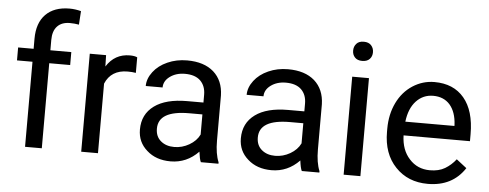

<svg xmlns="http://www.w3.org/2000/svg" viewBox="-50 -890 2627 1031"><g transform="rotate(5 1263.0 -375.0)"><path d="M112.8 0H203.1V-458.5H315.9V-528.3H203.1V-584C203.1 -615.7 210.9 -640.6 227.1 -657.7C243.2 -674.8 265.6 -683.1 294.9 -683.1C312 -683.1 328.6 -681.6 343.8 -678.7L348.6 -752C328.1 -757.3 307.6 -760.3 286.6 -760.3C231.4 -760.3 188.5 -744.6 158.2 -713.9C127.9 -683.1 112.8 -639.2 112.8 -582.5V-528.3H29.3V-458.5H112.8Z M670.9 -447.3V-531.2C661.6 -535.6 648.4 -538.1 630.9 -538.1C576.7 -538.1 534.7 -514.6 504.9 -467.3L503.4 -528.3H415.5V0H505.9V-375C526.9 -425.3 567.4 -450.7 626.5 -450.7C642.6 -450.7 657.2 -449.7 670.9 -447.3Z M1060.5 0H1155.3V-7.8C1143.1 -36.6 1136.7 -75.2 1136.7 -123.5V-366.7C1135.3 -419.9 1117.7 -461.9 1083 -492.7C1048.3 -522.9 1001 -538.1 939.9 -538.1C901.4 -538.1 866.2 -530.8 834.5 -516.6C802.2 -502.4 776.9 -482.9 758.3 -458.5C739.3 -433.6 730 -408.2 730 -381.8H820.8C820.8 -404.8 831.5 -424.8 853.5 -440.9C875.5 -457 902.3 -465.3 934.6 -465.3C971.2 -465.3 999 -456.1 1018.1 -437.5C1037.1 -418.5 1046.4 -393.6 1046.4 -361.8V-320.3H958.5C882.8 -320.3 823.7 -305.2 782.2 -274.9C740.2 -244.1 719.2 -201.7 719.2 -146.5C719.2 -101.1 735.8 -64 769.5 -34.7C802.7 -4.9 845.2 9.8 897.5 9.8C955.6 9.8 1005.9 -12.2 1047.9 -55.7C1051.3 -28.8 1055.2 -10.3 1060.5 0ZM910.6 -68.8C880.9 -68.8 856.9 -76.7 837.9 -92.8C818.8 -108.9 809.6 -130.9 809.6 -159.2C809.6 -224.1 864.7 -256.3 975.6 -256.3H1046.4V-147.9C1035.2 -124.5 1016.6 -105.5 991.2 -90.8C965.8 -76.2 939 -68.8 910.6 -68.8Z M1604.5 0H1699.2V-7.8C1687 -36.6 1680.7 -75.2 1680.7 -123.5V-366.7C1679.2 -419.9 1661.6 -461.9 1627 -492.7C1592.3 -522.9 1544.9 -538.1 1483.9 -538.1C1445.3 -538.1 1410.2 -530.8 1378.4 -516.6C1346.2 -502.4 1320.8 -482.9 1302.2 -458.5C1283.2 -433.6 1273.9 -408.2 1273.9 -381.8H1364.7C1364.7 -404.8 1375.5 -424.8 1397.5 -440.9C1419.4 -457 1446.3 -465.3 1478.5 -465.3C1515.1 -465.3 1543 -456.1 1562 -437.5C1581.1 -418.5 1590.3 -393.6 1590.3 -361.8V-320.3H1502.4C1426.8 -320.3 1367.7 -305.2 1326.2 -274.9C1284.2 -244.1 1263.2 -201.7 1263.2 -146.5C1263.2 -101.1 1279.8 -64 1313.5 -34.7C1346.7 -4.9 1389.2 9.8 1441.4 9.8C1499.5 9.8 1549.8 -12.2 1591.8 -55.7C1595.2 -28.8 1599.1 -10.3 1604.5 0ZM1454.6 -68.8C1424.8 -68.8 1400.9 -76.7 1381.8 -92.8C1362.8 -108.9 1353.5 -130.9 1353.5 -159.2C1353.5 -224.1 1408.7 -256.3 1519.5 -256.3H1590.3V-147.9C1579.1 -124.5 1560.5 -105.5 1535.2 -90.8C1509.8 -76.2 1482.9 -68.8 1454.6 -68.8Z M1920.4 0V-528.3H1830.1V0ZM1822.8 -668.5C1822.8 -653.8 1827.1 -641.6 1836.4 -631.8C1845.2 -622.1 1858.4 -617.2 1876 -617.2C1893.6 -617.2 1906.7 -622.1 1916 -631.8C1925.3 -641.6 1929.7 -653.8 1929.7 -668.5C1929.7 -683.1 1925.3 -695.3 1916 -705.6C1906.7 -715.8 1893.6 -720.7 1876 -720.7C1858.4 -720.7 1845.2 -715.8 1836.4 -705.6C1827.1 -695.3 1822.8 -683.1 1822.8 -668.5Z M2284.2 9.8C2372.6 9.8 2439 -24.4 2483.4 -92.3L2428.2 -135.3C2411.6 -113.8 2392.1 -96.7 2370.1 -83.5C2348.1 -70.3 2320.8 -64 2289.1 -64C2244.1 -64 2207 -80.1 2178.2 -112.3C2148.9 -144 2133.8 -186 2132.3 -238.3H2490.2V-275.9C2490.2 -360.4 2471.2 -424.8 2433.1 -470.2C2395 -515.6 2341.8 -538.1 2272.9 -538.1C2231 -538.1 2191.9 -526.4 2156.2 -503.4C2120.1 -480 2092.3 -447.8 2072.3 -406.7C2052.2 -365.2 2042 -318.4 2042 -266.1V-249.5C2042 -170.9 2064.5 -107.9 2109.4 -61C2154.3 -13.7 2212.4 9.8 2284.2 9.8ZM2272.9 -463.9C2310.5 -463.9 2340.8 -451.2 2362.8 -426.3C2384.8 -400.9 2397.5 -365.2 2399.9 -319.3V-312.5H2135.3C2141.1 -360.4 2156.2 -397.5 2181.2 -424.3C2206.1 -450.7 2236.3 -463.9 2272.9 -463.9Z"/></g></svg>

Font: Vazir
Style: Regular
Weight: 400
Designer: Saber Rastikerdar
Foundry: Saber Rastikerdar
Version: Version 27.002;January 24, 2021;FontCreator 13.0.0.2683 64-b